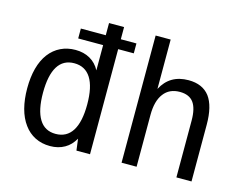

<svg xmlns="http://www.w3.org/2000/svg" viewBox="-104 -927 1412 1108"><g transform="rotate(15 602.0 -373.0)"><path d="M359.4 -7.3Q378.4 -18.1 392.6 -33.2Q406.7 -48.3 418.9 -68.8L427.7 0H508.8V-627.9H602.1V-687H508.8V-759.8H418.9V-687H270V-627.9H418.9V-477.1Q397.5 -517.6 360.1 -538.8Q322.8 -560.1 272.9 -560.1Q225.1 -560.1 185.3 -541Q145.5 -522 116.7 -484.4Q88.4 -446.8 74.2 -393.6Q60.1 -340.3 60.1 -274.4Q60.1 -208.5 74.2 -154.8Q88.4 -101.1 116.7 -63Q143.6 -25.9 183.1 -5.9Q222.7 14.2 272.9 14.2Q321.8 14.2 359.4 -7.3ZM188 -115.2Q154.8 -168.9 154.8 -272.9Q154.8 -377.4 187.7 -430.7Q220.7 -483.9 286.1 -483.9Q351.6 -483.9 385.3 -430.7Q418.9 -377.4 418.9 -272.9Q418.9 -168.9 385.3 -115.5Q351.6 -62 285.6 -62Q220.7 -62 188 -115.2Z M787.1 0V-309.1Q787.1 -393.1 821.3 -437.5Q854.5 -481.9 917.5 -481.9Q973.1 -481.9 999 -447.3Q1024.9 -412.6 1024.9 -338.9V0H1115.2V-338.9Q1115.2 -450.2 1074.2 -505.4Q1032.2 -560.1 948.7 -560.1Q836.4 -560.1 787.1 -464.8V-759.8H697.3V0Z"/></g></svg>

Font: Hack Dev
Style: Regular
Weight: 400
Designer: Christopher Simpkins
Foundry: Christopher Simpkins
Version: Version 2.0315